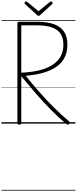

<svg xmlns="http://www.w3.org/2000/svg" viewBox="-20 -1732 1077 2690"><path d="M252 14Q237 14 230.5 8.5Q224 3 224 -8V-1408Q224 -1418 231 -1422.5Q238 -1427 252 -1427H500Q641 -1427 735 -1393.5Q829 -1360 876.5 -1289.5Q924 -1219 924 -1108Q924 -1023 899.5 -959Q875 -895 831 -848.5Q787 -802 729.5 -770.5Q672 -739 606.5 -718.5Q541 -698 473 -687Q405 -676 341 -670Q430 -558 529 -445.5Q628 -333 734.5 -227Q841 -121 951 -29Q959 -23 959.5 -14Q960 -5 948 6Q939 15 930.5 14.5Q922 14 912 6Q800 -85 691.5 -195.5Q583 -306 479 -426Q375 -546 278 -664V-8Q278 3 273 8.5Q268 14 252 14ZM278 -714Q333 -716 391.5 -722.5Q450 -729 507 -741.5Q564 -754 617.5 -774Q671 -794 716.5 -823.5Q762 -853 796 -893.5Q830 -934 849 -987Q868 -1040 868 -1108Q868 -1201 827.5 -1260.5Q787 -1320 705 -1348.5Q623 -1377 498 -1377H278ZM695 -1712Q702 -1712 709.5 -1704.5Q717 -1697 717 -1688Q717 -1686 716 -1683Q715 -1680 712 -1676L546 -1524Q540 -1518 535 -1514.5Q530 -1511 520 -1511Q511 -1511 506 -1514.5Q501 -1518 496 -1524L329 -1676Q326 -1680 325 -1683.5Q324 -1687 324 -1689Q324 -1698 331.5 -1705Q339 -1712 347 -1712Q351 -1712 354.5 -1709.5Q358 -1707 363 -1704L520 -1575L678 -1704Q682 -1707 686 -1709.5Q690 -1712 695 -1712ZM0 928H1037V938H0ZM0 -20H1037V0H0ZM0 -505H1037V-500H0ZM0 -1448H1037V-1438H0Z"/></svg>

Font: Playwrite ID Guides
Style: Regular
Weight: 400
Designer: Veronika Burian, José Scaglione
Foundry: TypeTogether
Version: Version 1.003